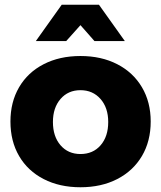

<svg xmlns="http://www.w3.org/2000/svg" viewBox="-20 -783 678 809"><path d="M615 -271Q615 -188 578 -125.5Q541 -63 474 -28.5Q407 6 319 6Q231 6 164 -28.5Q97 -63 60.5 -125.5Q24 -188 24 -271Q24 -353 60.5 -415.5Q97 -478 164 -512.5Q231 -547 319 -547Q407 -547 474 -512.5Q541 -478 578 -415.5Q615 -353 615 -271ZM203 -269Q203 -208 235 -171Q267 -134 319 -134Q372 -134 404 -171Q436 -208 436 -269Q436 -329 403.5 -366Q371 -403 319 -403Q267 -403 235 -366Q203 -329 203 -269ZM506 -610H378L319 -677L259 -610H131L240 -763H397Z"/></svg>

Font: Montserrat V1
Style: Bold
Weight: 700
Designer: Julieta Ulanovsky
Foundry: Julieta Ulanovsky
Version: Version 6.001